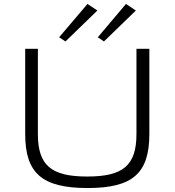

<svg xmlns="http://www.w3.org/2000/svg" viewBox="-20 -936 880 968"><path d="M471 -883 421 -916 278 -748 310 -727ZM665 -883 615 -916 473 -748 504 -727ZM733 -690H668V-261C668 -102 601 -46 420 -46C238 -46 171 -102 171 -261V-690H107V-261C107 -63 191 12 422 12C650 12 733 -63 733 -261Z"/></svg>

Font: Exo 2 Light Expanded
Style: Regular
Weight: 300
Width: 7
Designer: Natanael Gama
Version: Version 1.001;PS 001.001;hotconv 1.0.70;makeotf.lib2.5.58329